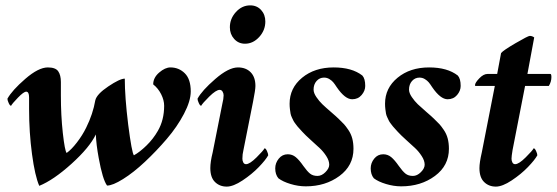

<svg xmlns="http://www.w3.org/2000/svg" viewBox="-20 -691 2087 719"><path d="M447.3 -396.5Q447.3 -328.1 460 -224.6Q473.6 -119.1 481.4 -109.4Q502.9 -121.1 528.3 -145.8Q553.7 -170.4 571.3 -201.2Q594.7 -241.7 594.7 -294.9Q594.7 -315.9 583.5 -338.1Q572.3 -360.4 553.7 -375Q553.7 -399.9 575.9 -419.2Q598.1 -438.5 618.2 -438.5Q649.9 -438.5 672.1 -416.5Q694.3 -394.5 694.3 -348.6Q694.3 -313 668.9 -264.6Q643.6 -216.3 604.5 -170.7Q565.4 -125 522.7 -85Q480 -44.9 440.9 -20.5Q401.9 3.9 380.9 3.9Q364.3 -18.6 349.6 -99.6Q340.3 -149.9 338.9 -187.5Q315.4 -138.7 247.8 -77.6Q180.2 -16.6 127 4.9Q110.8 -32.2 99.9 -113.5Q88.9 -194.8 88.9 -283.2V-326.2Q88.9 -347.7 78.1 -347.7Q68.8 -347.7 47.1 -325.2Q25.4 -302.7 21.5 -294.9Q17.1 -294.9 12.5 -305.2Q7.8 -315.4 7.8 -321.3Q24.9 -352.5 74.5 -395.5Q124 -438.5 159.2 -438.5Q188 -438.5 198 -424.1Q208 -409.7 208 -383.8V-352.5V-333Q208 -258.3 215.3 -192.4Q222.7 -126.5 229.5 -118.2Q247.1 -130.4 267.8 -157.2Q288.6 -184.1 302.7 -212.9Q328.1 -264.2 336.9 -315.4Q342.3 -338.4 385.5 -367.4Q428.7 -396.5 447.3 -396.5Z M812.5 -301.8Q817.4 -321.3 817.4 -334Q817.4 -341.3 813.5 -347.9Q809.6 -354.5 802.7 -354.5Q789.1 -354.5 763.4 -329.1Q737.8 -303.7 733.4 -294.9Q729 -294.9 724.4 -305.2Q719.7 -315.4 719.7 -321.3Q735.8 -351.6 785.9 -395Q835.9 -438.5 871.1 -438.5Q900.9 -438.5 918.7 -420.4Q936.5 -402.3 936.5 -369.1Q936.5 -354.5 927.7 -310.5L891.6 -128.9Q887.7 -113.3 887.7 -96.7Q887.7 -88.9 891.1 -82.5Q894.5 -76.2 901.4 -76.2Q915 -76.2 940.7 -101.6Q966.3 -127 970.7 -135.7Q975.1 -135.7 979.7 -125.5Q984.4 -115.2 984.4 -109.4Q975.1 -92.3 949.2 -65.4Q923.3 -38.6 888.4 -15.4Q853.5 7.8 829.1 7.8Q802.7 7.8 785.2 -9.3Q767.6 -26.4 767.6 -61.5Q767.6 -85 776.4 -120.1ZM917 -670.9Q941.9 -670.9 957.8 -653.6Q973.6 -636.2 973.6 -610.4Q973.6 -577.6 950.7 -552.5Q927.7 -527.3 897.5 -527.3Q873 -527.3 856.9 -545.2Q840.8 -563 840.8 -588.9Q840.8 -621.1 863.5 -646Q886.2 -670.9 917 -670.9Z M1229.5 -438.5Q1297.9 -438.5 1336.9 -408.2Q1347.7 -396.5 1347.7 -369.1Q1347.7 -351.1 1334.2 -335.2Q1320.8 -319.3 1298.8 -319.3Q1272 -319.3 1241.2 -364.3Q1233.4 -376.5 1228 -382.8Q1222.7 -389.2 1213.6 -394.8Q1204.6 -400.4 1193.4 -400.4Q1176.8 -400.4 1165.5 -387.7Q1154.3 -375 1154.3 -355.5Q1154.3 -342.8 1164.8 -327.4Q1175.3 -312 1187.3 -300.5Q1199.2 -289.1 1219.7 -271.5Q1240.2 -253.9 1249 -245.1Q1262.2 -232.4 1268.3 -225.8Q1274.4 -219.2 1284.4 -204.6Q1294.4 -189.9 1299.1 -172.6Q1303.7 -155.3 1303.7 -133.8Q1303.7 -70.8 1251.2 -32Q1198.7 6.8 1125 6.8Q1096.7 6.8 1067.9 -2Q1039.1 -10.7 1022.5 -23.4Q1010.7 -37.6 1010.7 -60.5Q1010.7 -80.6 1023.9 -96.9Q1037.1 -113.3 1057.6 -113.3Q1074.7 -113.3 1087.6 -102.5Q1100.6 -91.8 1116.2 -69.3Q1130.4 -49.3 1141.1 -40.8Q1151.9 -32.2 1168.9 -32.2Q1184.6 -32.2 1198.7 -46.4Q1212.9 -60.5 1212.9 -74.2Q1212.9 -89.4 1201.9 -106.4Q1190.9 -123.5 1177.2 -136.2Q1163.6 -148.9 1143.3 -167.2Q1123 -185.5 1112.3 -197.3Q1110.8 -199.2 1103.5 -207Q1096.2 -214.8 1094.2 -217.3Q1092.3 -219.7 1086.7 -227.1Q1081.1 -234.4 1079.1 -238.5Q1077.1 -242.7 1073.2 -250.7Q1069.3 -258.8 1068.1 -265.6Q1066.9 -272.5 1065.7 -282.2Q1064.5 -292 1064.5 -302.7Q1064.5 -361.3 1111.3 -399.9Q1158.2 -438.5 1229.5 -438.5Z M1586.9 -438.5Q1655.3 -438.5 1694.3 -408.2Q1705.1 -396.5 1705.1 -369.1Q1705.1 -351.1 1691.7 -335.2Q1678.2 -319.3 1656.2 -319.3Q1629.4 -319.3 1598.6 -364.3Q1590.8 -376.5 1585.4 -382.8Q1580.1 -389.2 1571 -394.8Q1562 -400.4 1550.8 -400.4Q1534.2 -400.4 1522.9 -387.7Q1511.7 -375 1511.7 -355.5Q1511.7 -342.8 1522.2 -327.4Q1532.7 -312 1544.7 -300.5Q1556.6 -289.1 1577.1 -271.5Q1597.7 -253.9 1606.4 -245.1Q1619.6 -232.4 1625.7 -225.8Q1631.8 -219.2 1641.8 -204.6Q1651.9 -189.9 1656.5 -172.6Q1661.1 -155.3 1661.1 -133.8Q1661.1 -70.8 1608.6 -32Q1556.2 6.8 1482.4 6.8Q1454.1 6.8 1425.3 -2Q1396.5 -10.7 1379.9 -23.4Q1368.2 -37.6 1368.2 -60.5Q1368.2 -80.6 1381.3 -96.9Q1394.5 -113.3 1415 -113.3Q1432.1 -113.3 1445.1 -102.5Q1458 -91.8 1473.6 -69.3Q1487.8 -49.3 1498.5 -40.8Q1509.3 -32.2 1526.4 -32.2Q1542 -32.2 1556.2 -46.4Q1570.3 -60.5 1570.3 -74.2Q1570.3 -89.4 1559.3 -106.4Q1548.3 -123.5 1534.7 -136.2Q1521 -148.9 1500.7 -167.2Q1480.5 -185.5 1469.7 -197.3Q1468.3 -199.2 1460.9 -207Q1453.6 -214.8 1451.7 -217.3Q1449.7 -219.7 1444.1 -227.1Q1438.5 -234.4 1436.5 -238.5Q1434.6 -242.7 1430.7 -250.7Q1426.8 -258.8 1425.5 -265.6Q1424.3 -272.5 1423.1 -282.2Q1421.9 -292 1421.9 -302.7Q1421.9 -361.3 1468.8 -399.9Q1515.6 -438.5 1586.9 -438.5Z M1841.8 -414.1 1856.4 -492.2Q1863.8 -502 1910.6 -529.3Q1957.5 -556.6 1963.9 -556.6Q1972.7 -556.6 1980.5 -550.8L1955.1 -414.1H2041Q2044.9 -414.1 2044.9 -402.3Q2044.9 -384.8 2035.2 -369.1H1946.3L1899.4 -128.9Q1895.5 -105.5 1895.5 -96.7Q1895.5 -88.9 1898.9 -82.5Q1902.3 -76.2 1909.2 -76.2Q1922.9 -76.2 1948.5 -101.6Q1974.1 -127 1978.5 -135.7Q1982.9 -135.7 1987.5 -125.5Q1992.2 -115.2 1992.2 -109.4Q1982.9 -92.3 1957 -65.4Q1931.2 -38.6 1896.2 -15.4Q1861.3 7.8 1836.9 7.8Q1810.5 7.8 1793 -9.3Q1775.4 -26.4 1775.4 -61.5Q1775.4 -82 1784.2 -120.1L1833 -369.1H1760.7Q1758.8 -369.1 1758.8 -372.1Q1758.8 -380.9 1774.7 -397.5Q1790.5 -414.1 1805.7 -414.1Z"/></svg>

Font: Crimson
Style: BoldItalic
Weight: 700
Italic angle: -11°
Version: Version 0.8